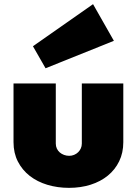

<svg xmlns="http://www.w3.org/2000/svg" viewBox="-20 -908 668 936"><path d="M140.6 -682.6 433.6 -887.7 535.2 -709 202.1 -575.2ZM252 -208Q252 -194.8 257.1 -183.8Q262.2 -172.9 271.2 -165Q280.3 -157.2 292.2 -152.8Q304.2 -148.4 317.4 -148.4Q330.1 -148.4 341.3 -153.1Q352.5 -157.7 360.8 -165.8Q369.1 -173.8 374 -184.6Q378.9 -195.3 378.9 -208V-501H581.1V-214.8Q581.1 -163.1 561 -121.8Q541 -80.6 505.6 -51.8Q470.2 -22.9 421.9 -7.6Q373.5 7.8 316.4 7.8Q260.3 7.8 210.9 -7.1Q161.6 -22 125 -50.5Q88.4 -79.1 67.1 -120.6Q45.9 -162.1 45.9 -214.8V-501H252Z"/></svg>

Font: Paytone One
Style: Regular
Weight: 400
Designer: vernon adams
Foundry: vernon adams
Version: 1.000